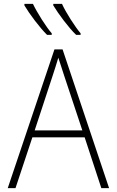

<svg xmlns="http://www.w3.org/2000/svg" viewBox="-20 -971 603 991"><path d="M373 -791H396V-799C368 -832 320 -906 300 -951H255V-943C281 -900 335 -827 373 -791ZM223 -791H247V-799C218 -832 172 -905 150 -951H106V-943C132 -899 186 -827 223 -791ZM20 0H60L147 -262H417L503 0H543L303 -716H261ZM252 -581C261 -609 272 -642 281 -673C291 -641 303 -608 311 -581L405 -298H159Z"/></svg>

Font: Noto Sans Mono SemiCondensed ExtraLight
Style: Regular
Weight: 200
Width: 4
Designer: Monotype Design Team
Foundry: Monotype Imaging Inc.
Version: Version 2.014